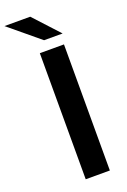

<svg xmlns="http://www.w3.org/2000/svg" viewBox="-245 -1054 737 1113"><g transform="rotate(-20 123.5 -498.0)"><path d="M98.9 -995.6 242.2 -840H127.8L-60 -995.6ZM227.8 -777.8V0H78.9V-777.8Z"/></g></svg>

Font: Paperlogy 7 Bold
Style: Regular
Weight: 700
Designer: redesigned by Lee Juim, glyphs from Gmarket Sans & Montserrat
Foundry: PT&
Version: Version 1.001